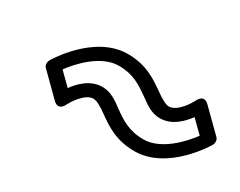

<svg xmlns="http://www.w3.org/2000/svg" viewBox="-48 -742 815 652"><g transform="rotate(30 359.5 -415.5)"><path d="M614.4 -480.5 661.1 -434.4C634.1 -397.5 571.2 -328 501.3 -328C444.7 -328 411.8 -350.1 374.8 -376.8C353.4 -392.5 327.5 -413 292.8 -413C243.4 -413 209 -374 191.9 -350.5L145.2 -396.6C172.2 -433.5 235.1 -503 305 -503C364.3 -503 396 -479.2 433.6 -453C456.6 -436.3 481 -418 513.5 -418C562.9 -418 597.4 -457 614.4 -480.5ZM630.4 -539.9C603.9 -566 589.3 -530 589.3 -530C585.6 -522.3 554.5 -468 520.3 -468C508.5 -468 488.9 -478.6 466.6 -495C429.3 -520.8 386.5 -553 311.8 -553C180.1 -553 92 -402.1 91.4 -401.2C86.3 -392 86.3 -379.6 93.9 -372.1L175.9 -291.1C202.4 -265 217 -301 217 -301C220.7 -308.7 251.9 -363 286.1 -363C299.4 -363 319.2 -351.5 341.5 -335.2C379.2 -307.9 423.2 -278 494.6 -278C626.3 -278 714.4 -428.9 714.9 -429.8C720.1 -439 720.1 -451.4 712.5 -458.9Z"/></g></svg>

Font: Hussar Techniczny
Style: Bold 
Weight: 700
Foundry: Cannot Into Space Fonts
Version: Version 0.77